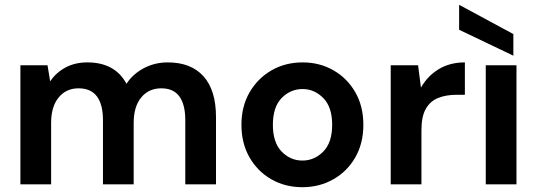

<svg xmlns="http://www.w3.org/2000/svg" viewBox="-20 -768 2238 800"><path d="M65 0V-496H178L189 -429Q213 -465 252.5 -486.5Q292 -508 344 -508Q459 -508 507 -419Q534 -460 579.5 -484Q625 -508 679 -508Q776 -508 828 -450Q880 -392 880 -280V0H752V-268Q752 -332 727.5 -366Q703 -400 652 -400Q600 -400 568.5 -362Q537 -324 537 -256V0H409V-268Q409 -332 384 -366Q359 -400 307 -400Q256 -400 224.5 -362Q193 -324 193 -256V0Z M1240 12Q1168 12 1110.5 -21Q1053 -54 1019.5 -112.5Q986 -171 986 -248Q986 -325 1020 -383.5Q1054 -442 1111.5 -475Q1169 -508 1241 -508Q1312 -508 1369.5 -475Q1427 -442 1460.5 -383.5Q1494 -325 1494 -248Q1494 -171 1460.5 -112.5Q1427 -54 1369 -21Q1311 12 1240 12ZM1240 -99Q1290 -99 1327 -136.5Q1364 -174 1364 -248Q1364 -322 1327 -359.5Q1290 -397 1241 -397Q1190 -397 1153.5 -359.5Q1117 -322 1117 -248Q1117 -174 1153.5 -136.5Q1190 -99 1240 -99Z M1608 0V-496H1722L1734 -403Q1761 -451 1807.5 -479.5Q1854 -508 1917 -508V-373H1881Q1839 -373 1806 -360Q1773 -347 1754.5 -315Q1736 -283 1736 -226V0Z M2004 0V-496H2132V0ZM2119 -536 1893 -644V-748L2119 -626Z"/></svg>

Font: Firefly Display
Style: Bold
Weight: 700
Designer: Colophon Foundry, Jonny Pinhorn
Foundry: Colophon Foundry
Version: Version 1.200; ttfautohint (v1.8.3)